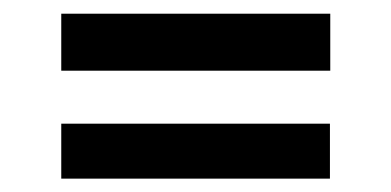

<svg xmlns="http://www.w3.org/2000/svg" viewBox="-20 -340 577 283"><path d="M466.8 -235.8H70.3V-319.8H466.8ZM466.3 -76.7H70.3V-157.7H466.3Z"/></svg>

Font: XB Niloofar
Style: Bold
Weight: 700
Designer: Behnam
Foundry: Irmug
Version: Version 7.201 2008